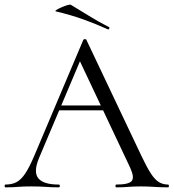

<svg xmlns="http://www.w3.org/2000/svg" viewBox="-23 -805 746 825"><path d="M213.2 -331 228.2 -351.8H434.2L441.2 -331ZM698.6 -12Q702.8 -12 702.8 -6Q702.8 0 698.6 0Q670.2 0 640.1 -2Q610 -4 582.4 -4Q550.8 -4 527.8 -2Q504.8 0 477 0Q473 0 473 -6Q473 -12 477 -12Q530 -12 542.9 -27.3Q555.8 -42.6 535.6 -86L314.2 -555L339.2 -585.8L145 -126.8Q119.6 -66 141.6 -39Q163.6 -12 229.2 -12Q234.2 -12 234.2 -6Q234.2 0 229.2 0Q199.2 0 174.2 -2Q149.2 -4 111.2 -4Q75.4 -4 53.5 -2Q31.6 0 0.8 0Q-3.2 0 -3.2 -6Q-3.2 -12 0.8 -12Q27.8 -12 47.7 -22.3Q67.6 -32.6 85.5 -59.5Q103.4 -86.4 124.4 -136L335 -633.8Q336.8 -636.8 342 -636.9Q347.2 -637 348.2 -633.8L583.8 -137Q607 -87.6 624.9 -60.1Q642.8 -32.6 660.3 -22.3Q677.8 -12 698.6 -12ZM440.4 -679Q389.4 -702 336.9 -721Q284.4 -740 217.6 -756Q211.6 -757.2 219.3 -762.2Q227 -767.2 240.5 -773.2Q254 -779.2 266.3 -782.9Q278.6 -786.6 281.8 -784.2Q320.6 -761 359.4 -736.8Q398.2 -712.6 444.4 -689Q448.4 -688 446.5 -682.5Q444.6 -677 440.4 -679Z"/></svg>

Font: Cormorant Light
Style: Regular
Weight: 300
Designer: Christian Thalmann (Catharsis Fonts)
Foundry: Catharsis Fonts
Version: Version 4.000